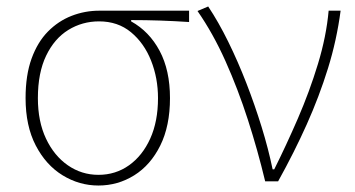

<svg xmlns="http://www.w3.org/2000/svg" viewBox="-20 -560 1096 593"><path d="M284 13Q225 13 173.5 -18.5Q122 -50 90.5 -110.5Q59 -171 59 -257Q59 -328 77.5 -379Q96 -430 128 -462.5Q160 -495 201 -511Q242 -527 287 -527H564V-492Q518 -495 474.5 -496.5Q431 -498 385 -498V-494Q441 -463 473 -403Q505 -343 505 -257Q505 -171 475 -110.5Q445 -50 394.5 -18.5Q344 13 284 13ZM284 -20Q337 -20 378.5 -49.5Q420 -79 444 -132Q468 -185 468 -257Q468 -319 446.5 -373Q425 -427 384.5 -460.5Q344 -494 286 -494Q234 -494 191 -467.5Q148 -441 122.5 -388Q97 -335 97 -257Q97 -185 122 -132Q147 -79 189.5 -49.5Q232 -20 284 -20Z M799 0Q776 -96 745.5 -190.5Q715 -285 676.5 -371Q638 -457 590 -526L623 -540Q655 -492 685 -431Q715 -370 741 -303Q767 -236 788 -168Q809 -100 822 -37H827Q864 -111 900 -194Q936 -277 962 -362.5Q988 -448 995 -527H1032Q1020 -436 993 -349Q966 -262 927.5 -176Q889 -90 839 0Z"/></svg>

Font: Shanggu Sans SC VF
Style: Regular
Weight: 250
Designer: GuiWonder
Version: Version 1.021